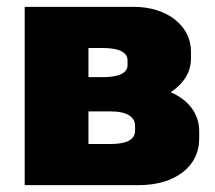

<svg xmlns="http://www.w3.org/2000/svg" viewBox="-20 -540 628 560"><path d="M52 0H385C490 0 561 -54 561 -135V-158C561 -207 531 -248 478 -271C517 -297 537 -331 537 -369V-390C537 -465 467 -520 371 -520H52ZM238 -315V-400H280C326 -400 352 -388 352 -364V-350C352 -327 327 -315 279 -315ZM238 -120V-215H305C348 -215 374 -200 374 -173V-159C374 -132 348 -120 303 -120Z"/></svg>

Font: Fixel Display Black
Style: Regular
Weight: 900
Designer: AlfaBravo + MacPaw
Foundry: Kyrylo Tkachov, Marchela Mozhyna, Serhii Makarenko, Maria Weinstein, Zakhar Kryvoshyya
Version: Version 1.211